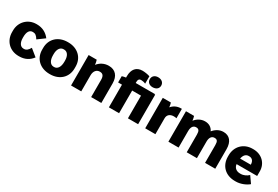

<svg xmlns="http://www.w3.org/2000/svg" viewBox="67 -1788 4115 2839"><g transform="rotate(30 2124.0 -369.0)"><path d="M284 11H293C388 11 460 -26 513 -97L395 -193C367 -143 338 -120 302 -120H293C240 -120 205 -169 205 -252V-268C205 -357 236 -403 290 -403H295C332 -403 359 -384 389 -333L509 -421C455 -493 379 -531 288 -531H279C135 -531 25 -422 25 -276V-247C25 -99 131 11 284 11Z M812 12H822C983 12 1094 -93 1094 -244V-276C1094 -427 983 -532 822 -532H812C651 -532 540 -427 540 -276V-244C540 -93 651 12 812 12ZM812 -111C756 -111 720 -166 720 -253V-275C720 -357 756 -409 812 -409H822C878 -409 914 -357 914 -275V-253C914 -166 878 -111 822 -111Z M1175 0H1349V-275C1349 -343 1385 -390 1441 -390H1445C1494 -390 1518 -360 1518 -294V0H1692V-333C1692 -459 1627 -532 1517 -532H1513C1439 -532 1373 -497 1329 -441C1328 -464 1320 -499 1313 -520H1175Z M2231 -580C2291 -580 2331 -613 2331 -664C2331 -716 2291 -750 2231 -750C2175 -750 2136 -716 2136 -664C2136 -613 2175 -580 2231 -580ZM1821 0H1995V-387H2146V0H2320V-504H2310V-510H1985L1984 -518C1984 -569 1998 -588 2036 -588C2056 -588 2085 -583 2110 -571V-697C2078 -709 2020 -718 1982 -718C1878 -718 1821 -649 1821 -532V-508C1801 -506 1774 -500 1755 -494V-387H1821Z M2441 0H2615V-272C2615 -329 2655 -365 2721 -365C2737 -365 2756 -363 2767 -359V-520H2752C2687 -520 2632 -492 2594 -446C2593 -467 2586 -500 2579 -520H2441Z M2837 0H3011V-283C3011 -353 3040 -390 3087 -390H3089C3131 -390 3150 -367 3150 -302V0H3324V-284C3324 -353 3354 -391 3401 -391H3402C3445 -391 3463 -369 3463 -303V0H3637V-334C3637 -460 3577 -533 3474 -533H3471C3404 -533 3344 -498 3302 -445C3276 -500 3227 -532 3160 -532H3157C3091 -532 3031 -498 2990 -446C2988 -468 2982 -501 2975 -520H2837Z M3977 12H3995C4071 12 4159 -23 4209 -67L4131 -178C4098 -147 4052 -122 3998 -122H3989C3926 -122 3883 -157 3876 -216V-217H4227V-296C4227 -432 4125 -532 3983 -532H3969C3817 -532 3709 -423 3709 -270V-250C3709 -93 3816 12 3977 12ZM3880 -314C3892 -376 3924 -411 3972 -411H3981C4029 -411 4061 -378 4062 -319V-314Z"/></g></svg>

Font: Fixel Text ExtraBold
Style: Regular
Weight: 800
Width: 4
Designer: AlfaBravo + MacPaw
Foundry: Kyrylo Tkachov, Marchela Mozhyna, Serhii Makarenko, Maria Weinstein, Zakhar Kryvoshyya
Version: Version 1.211